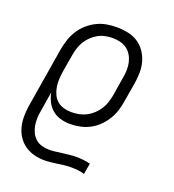

<svg xmlns="http://www.w3.org/2000/svg" viewBox="-136 -634 872 962"><g transform="rotate(20 300.0 -152.5)"><path d="M208 223Q180 223 153.5 216Q127 209 105 194Q83 179 68 157Q53 135 46 109.5Q39 84 38.5 56Q38 28 42 0L96 -328Q101 -355 109.5 -381Q118 -407 133 -431Q148 -455 170 -474.5Q192 -494 217.5 -506.5Q243 -519 270 -523.5Q297 -528 323 -528Q353 -528 382.5 -522Q412 -516 436 -500.5Q460 -485 476 -461.5Q492 -438 500 -410.5Q508 -383 507.5 -352.5Q507 -322 502 -292L485 -192Q481 -166 473 -140.5Q465 -115 450.5 -91.5Q436 -68 415.5 -48Q395 -28 371 -15.5Q347 -3 320.5 2.5Q294 8 268 8Q241 8 216 1Q191 -6 172 -22Q153 -38 141.5 -60.5Q130 -83 125 -108L108 -3Q104 17 103.5 37.5Q103 58 106.5 77Q110 96 118.5 113Q127 130 141.5 142.5Q156 155 175.5 160Q195 165 215 165Q232 165 249.5 162.5Q267 160 284.5 158Q302 156 319.5 154Q337 152 354 152Q373 152 391.5 154Q410 156 429 161L419 219Q402 214 384 212Q366 210 348 210Q330 210 312.5 212Q295 214 277.5 216.5Q260 219 242.5 221Q225 223 208 223ZM253 -50Q274 -50 294 -54Q314 -58 332.5 -67.5Q351 -77 367 -92Q383 -107 394.5 -125Q406 -143 412 -162.5Q418 -182 422 -202L438 -302Q442 -322 442.5 -343Q443 -364 438.5 -383.5Q434 -403 424 -420Q414 -437 398.5 -448.5Q383 -460 363 -465Q343 -470 322 -470Q303 -470 283 -466Q263 -462 245 -452Q227 -442 211.5 -427Q196 -412 185.5 -394.5Q175 -377 169 -357.5Q163 -338 160 -319L144 -225Q141 -204 140 -183Q139 -162 142.5 -142Q146 -122 154.5 -104Q163 -86 178 -73.5Q193 -61 212.5 -55.5Q232 -50 253 -50Z"/></g></svg>

Font: Iosevka Etoile Light Oblique
Style: Regular
Weight: 300
Italic angle: -9°
Designer: Belleve Invis
Foundry: Belleve Invis
Version: Version 15.5.2; ttfautohint (v1.8.4)